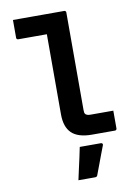

<svg xmlns="http://www.w3.org/2000/svg" viewBox="-106 -818 811 1137"><g transform="rotate(-10 300.0 -249.0)"><path d="M54 -750Q85 -750 116 -750Q147 -750 178 -750Q209 -750 239 -750Q269 -750 300 -750Q331 -750 362 -750Q366 -750 368 -748.5Q370 -747 371.5 -745Q373 -743 373 -739Q373 -684 373 -625.5Q373 -567 373 -506.5Q373 -446 373 -386Q373 -326 373 -267Q373 -208 373 -153Q373 -144 374 -137.5Q375 -131 380 -126Q385 -122 392 -120Q399 -118 411 -118Q429 -118 449.5 -118Q470 -118 489 -118Q508 -118 527 -118H546Q546 -91 546 -64.5Q546 -38 546 -11Q546 -7 544.5 -5Q543 -3 541 -1.5Q539 0 535 0Q514 0 491 0Q468 0 444 0Q420 0 397 0Q355 0 324.5 -9.5Q294 -19 275 -37.5Q256 -56 246.5 -84Q237 -112 237 -150Q237 -195 237 -243.5Q237 -292 237 -341.5Q237 -391 237 -441Q237 -491 237 -539.5Q237 -588 237 -632H220Q195 -632 169 -632Q143 -632 117 -632Q91 -632 65 -632Q60 -632 57 -635Q54 -638 54 -643Q54 -670 54 -696.5Q54 -723 54 -750ZM313 59Q347 59 376 59Q405 59 439 59Q445 59 448.5 62.5Q452 66 450 72Q439 101 428.5 128.5Q418 156 408 183.5Q398 211 386 242Q385 246 381.5 249Q378 252 371 252Q351 252 327 252Q303 252 271 252Q278 219 285.5 186Q293 153 300 121Q307 89 313 59Z"/></g></svg>

Font: RecMonoLinear Nerd Font Mono
Style: Bold
Weight: 700
Monospace: yes
Version: Version 1.085; ttfautohint (v1.8.4.7-5d5b);Nerd Fonts 3.2.1